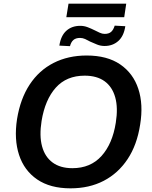

<svg xmlns="http://www.w3.org/2000/svg" viewBox="-20 -1018 827 1048"><path d="M73 -368Q91 -479 142 -556.5Q193 -634 272.5 -674.5Q352 -715 453 -715Q565 -715 636 -666.5Q707 -618 735 -533Q763 -448 745 -338Q728 -227 676.5 -149.5Q625 -72 546 -31Q467 10 365 10Q254 10 183 -38.5Q112 -87 84 -172.5Q56 -258 73 -368ZM207 -358Q194 -277 209.5 -219.5Q225 -162 267 -131Q309 -100 375 -100Q474 -100 534 -166.5Q594 -233 612 -348Q625 -429 609 -486.5Q593 -544 551 -574.5Q509 -605 442 -605Q343 -605 284.5 -539.5Q226 -474 207 -358ZM342 -924 354 -998H669L658 -924ZM551 -767Q529 -767 509.5 -775Q490 -783 472 -791Q458 -799 444.5 -805Q431 -811 417 -811Q394 -811 381 -800Q368 -789 362 -766L304 -769Q312 -823 342 -850Q372 -877 418 -877Q439 -877 458.5 -869.5Q478 -862 496 -853Q510 -846 524 -839.5Q538 -833 551 -833Q574 -833 586.5 -844Q599 -855 606 -878L664 -875Q656 -821 625.5 -794Q595 -767 551 -767Z"/></svg>

Font: Mulish ExtraLight
Style: Italic
Weight: 200
Italic angle: -9°
Designer: Vernon Adams
Foundry: Vernon Adams
Version: Version 3.603